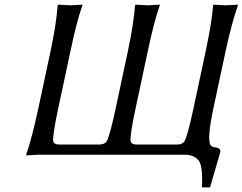

<svg xmlns="http://www.w3.org/2000/svg" viewBox="-20 -668 1047 829"><path d="M147 0Q147 0 93.3 2.9L92.8 0Q117.2 -68.4 145.5 -200.2L197.8 -444.8Q223.6 -566.9 229 -645L231.9 -647.9Q233.9 -647.9 283.2 -645Q283.2 -645 335.9 -647.9V-645Q311.5 -578.1 283.7 -444.8L231.4 -200.2Q207.5 -87.9 209.5 -59.1Q213.4 -44.4 234.4 -43.9H410.2Q433.1 -44.9 441.4 -59.1Q455.1 -86.4 479.5 -200.2L531.7 -444.8Q557.6 -566.9 563 -645L565.9 -647.9Q567.9 -647.9 617.2 -645Q617.2 -645 669.9 -647.9V-645Q645.5 -578.1 617.7 -444.8L565.4 -200.2Q541.5 -87.9 543.5 -59.1Q547.4 -44.4 568.4 -43.9H746.6Q769.5 -44.9 777.3 -59.1Q791 -86.4 815.4 -200.2L867.7 -444.8Q896 -578.6 899.9 -645L901.9 -647.9Q903.8 -647.9 953.1 -645Q953.1 -645 1005.9 -647.9L1007.3 -645Q979.5 -565.9 953.6 -444.8L901.4 -200.2Q873 -66.4 889.2 -41.5Q896 -33.2 905.8 -32.2Q931.6 -29.8 931.6 -15.6Q931.6 -13.2 931.2 -11.2L887.7 138.2L885.3 141.1H853L851.6 138.2Q856.9 52.7 838.4 25.9Q819.3 0.5 777.8 0Z"/></svg>

Font: Linux Biolinum Slanted O
Style: Slanted
Weight: 400
Designer: Philipp H. Poll
Foundry: Philipp H. Poll
Version: Version 1.0.4